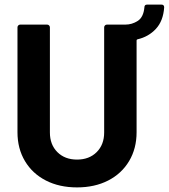

<svg xmlns="http://www.w3.org/2000/svg" viewBox="-20 -807 734 835"><path d="M694 -775Q690 -716 658 -681.5Q626 -647 578 -636Q574 -635 574 -631V-232Q574 -161 541.5 -106.5Q509 -52 450.5 -22Q392 8 315 8Q238 8 179.5 -22Q121 -52 88.5 -106.5Q56 -161 56 -232V-688Q56 -693 59.5 -696.5Q63 -700 68 -700H185Q190 -700 193.5 -696.5Q197 -693 197 -688V-231Q197 -178 229.5 -145.5Q262 -113 315 -113Q368 -113 400.5 -145.5Q433 -178 433 -231V-688Q433 -693 436.5 -696.5Q440 -700 445 -700H525Q554 -700 579 -716Q604 -732 608 -775Q608 -787 620 -787H682Q694 -787 694 -775Z"/></svg>

Font: Amber EN
Style: Bold
Weight: 700
Designer: Jeremy Tribby
Foundry: Tribby Type
Version: Version 1.408 November 24, 2021